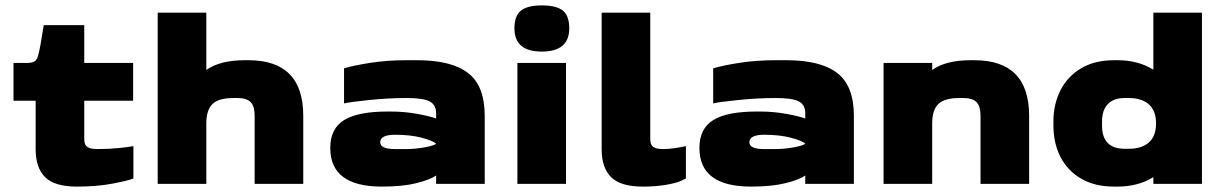

<svg xmlns="http://www.w3.org/2000/svg" viewBox="-20 -681 4531 711"><path d="M112 -128V-308H30V-448H82Q100 -448 109 -454.5Q118 -461 122 -478Q129 -504 142 -588H292V-448H473V-308H292V-170Q291 -146 302.5 -137.5Q314 -129 340 -129Q384 -129 422.5 -133Q461 -137 474 -140V-20Q454 -12 396.5 -1Q339 10 265 10Q182 10 147 -25Q112 -60 112 -128Z M1103 -252V0H923V-252Q923 -288 908 -303Q893 -318 859 -318H845Q790 -318 767 -296Q744 -274 744 -224V0H564V-634H744V-422Q795 -458 886 -458H900Q1103 -458 1103 -252Z M1775 -252V0H1595V-31Q1572 -15 1521 -2.5Q1470 10 1394 10Q1203 10 1203 -133Q1203 -205 1254.5 -236.5Q1306 -268 1415 -268H1426Q1478 -268 1526.5 -259Q1575 -250 1595 -242V-262Q1595 -292 1572 -305Q1549 -318 1485 -318Q1418 -318 1345.5 -310.5Q1273 -303 1254 -298V-428Q1291 -439 1352.5 -448.5Q1414 -458 1485 -458H1525Q1652 -458 1713.5 -410.5Q1775 -363 1775 -252ZM1595 -149Q1583 -160 1541.5 -171Q1500 -182 1443 -182Q1388 -182 1388 -154Q1388 -129 1443 -129H1483Q1518 -129 1553 -135.5Q1588 -142 1595 -149Z M1885 -576Q1885 -623 1909.5 -642Q1934 -661 1986 -661Q2040 -661 2064 -642Q2088 -623 2088 -576Q2088 -490 1986 -490Q1885 -490 1885 -576ZM1896 -448H2076V0H1896Z M2361 10Q2278 10 2243 -25Q2208 -60 2208 -128V-634H2388V-170Q2387 -146 2398.5 -137.5Q2410 -129 2436 -129Q2471 -129 2520 -140V-20Q2518 -19 2501 -11Q2484 -3 2446 3.5Q2408 10 2361 10Z M3142 -252V0H2962V-31Q2939 -15 2888 -2.5Q2837 10 2761 10Q2570 10 2570 -133Q2570 -205 2621.5 -236.5Q2673 -268 2782 -268H2793Q2845 -268 2893.5 -259Q2942 -250 2962 -242V-262Q2962 -292 2939 -305Q2916 -318 2852 -318Q2785 -318 2712.5 -310.5Q2640 -303 2621 -298V-428Q2658 -439 2719.5 -448.5Q2781 -458 2852 -458H2892Q3019 -458 3080.5 -410.5Q3142 -363 3142 -252ZM2962 -149Q2950 -160 2908.5 -171Q2867 -182 2810 -182Q2755 -182 2755 -154Q2755 -129 2810 -129H2850Q2885 -129 2920 -135.5Q2955 -142 2962 -149Z M3791 -252V0H3611V-252Q3611 -288 3596 -303Q3581 -318 3547 -318H3533Q3478 -318 3455 -296Q3432 -274 3432 -224V0H3252V-448H3432V-422Q3483 -458 3574 -458H3588Q3791 -458 3791 -252Z M4431 -634V0H4251V-25Q4194 10 4119 10H4105Q4034 10 3983.5 -19.5Q3933 -49 3907 -100Q3881 -151 3881 -216V-232Q3881 -295 3907 -346.5Q3933 -398 3983.5 -428Q4034 -458 4105 -458H4119Q4194 -458 4251 -423V-634ZM4261 -224Q4261 -271 4234.5 -294.5Q4208 -318 4159 -318H4145Q4104 -318 4082.5 -295.5Q4061 -273 4061 -232V-216Q4061 -130 4145 -130H4159Q4208 -130 4234.5 -153.5Q4261 -177 4261 -224Z"/></svg>

Font: Dashboard
Style: Regular
Weight: 400
Designer: jaiki
Version: Version 1.000